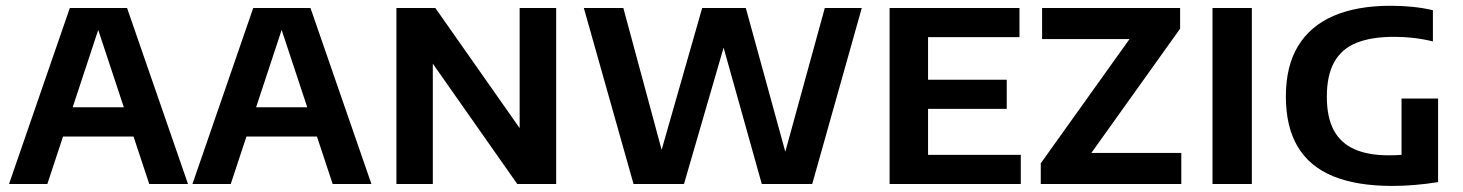

<svg xmlns="http://www.w3.org/2000/svg" viewBox="-20 -622 4945 649"><path d="M10.5 0 216 -595H409.5L615.5 0H484.5L305 -542H319L140 0ZM150 -160.5 178.5 -259.5H446.5L475 -160.5Z M630.5 0 836 -595H1029.5L1235.5 0H1104.5L925 -542H939L760 0ZM770 -160.5 798.5 -259.5H1066.5L1095 -160.5Z M1320 0V-595H1451.5L1757.5 -159H1736.5V-595H1860V0H1728.5L1422.5 -436H1443V0Z M2121.5 0 1953.5 -595H2087L2233 -54.5H2199L2353.5 -595H2501L2649.5 -54.5H2619.5L2768 -595H2893L2725.5 0H2555L2409 -521.5H2443.5L2292 0Z M2987 0V-595H3426V-496.5H3117V-98.5H3430.5V0ZM3066 -254V-352.5H3383V-254Z M3498 0V-70L3814.5 -513L3816.5 -490H3502.5V-595H3969V-525L3652.5 -82L3650 -105H3973V0Z M4078.5 0V-595H4211.5V0Z M4686.5 6.5Q4566.5 6.5 4486.5 -26.2Q4406.5 -59 4366.5 -126.2Q4326.5 -193.5 4326.5 -296Q4326.5 -398 4367.5 -466Q4408.5 -534 4487.5 -568.2Q4566.5 -602.5 4681 -602.5Q4719 -602.5 4755.5 -598.8Q4792 -595 4823.5 -587.5V-482Q4791 -490 4758.5 -493.8Q4726 -497.5 4692.5 -497.5Q4615.5 -497.5 4565.2 -477.2Q4515 -457 4490 -412.2Q4465 -367.5 4465 -295Q4465 -226 4488.2 -182.2Q4511.5 -138.5 4558 -117.8Q4604.5 -97 4674 -97Q4699 -97 4725.5 -99Q4752 -101 4773.5 -104.5L4717.5 -57.5V-289H4841V-6.5Q4801.5 0 4762.2 3.2Q4723 6.5 4686.5 6.5Z"/></svg>

Font: Encode Sans SC SemiBold
Style: Regular
Weight: 600
Version: Version 3.002